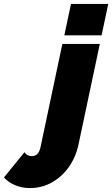

<svg xmlns="http://www.w3.org/2000/svg" viewBox="-219 -750 572 979"><path d="M143 -730H333L299 -570H109ZM-66 209Q-106 209 -140.5 195Q-175 181 -199 155L-94 26Q-82 46 -56 46Q-23 46 -13 3L99 -526H290L181 -12Q167 53 131 103Q95 153 44 181Q-7 209 -66 209Z"/></svg>

Font: Raleway Black
Style: Italic
Weight: 900
Italic angle: -12°
Designer: Matt McInerney, Pablo Impallari, Rodrigo Fuenzalida
Foundry: Matt McInerney, Pablo Impallari, Rodrigo Fuenzalida
Version: Version 4.101;RELEASE